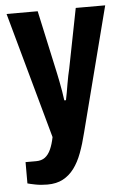

<svg xmlns="http://www.w3.org/2000/svg" viewBox="-52 -566 525 799"><g transform="rotate(-5 210.0 -166.0)"><path d="M114 195Q87 195 64 190.5Q41 186 31 183V94H75Q98 94 112.5 83Q127 72 136.5 51Q146 30 152 0L6 -527H136L194 -261Q197 -247 201 -226.5Q205 -206 208.5 -185.5Q212 -165 214 -148H221Q224 -162 227 -179Q230 -196 233 -214Q236 -232 239.5 -249Q243 -266 246 -278L295 -527H418L284 -6Q273 39 259 76.5Q245 114 225.5 140Q206 166 179 180.5Q152 195 114 195Z"/></g></svg>

Font: Archivo Condensed
Style: Bold
Weight: 700
Width: 3
Designer: Hector Gatti
Foundry: Omnibus-Type
Version: Version 2.001